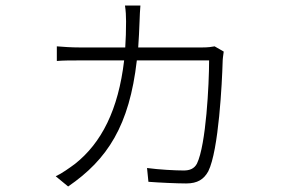

<svg xmlns="http://www.w3.org/2000/svg" viewBox="-20 -624 1040 696"><path d="M791 -437 758 -456C747 -454 735 -452 713 -452H481C483 -482 485 -515 486 -549C487 -569 487 -584 489 -604H433C436 -585 437 -566 437 -546C437 -513 436 -482 434 -452H269C238 -452 211 -454 186 -456V-403C212 -405 236 -405 270 -405H430C409 -226 348 -106 252 -30C233 -16 204 5 182 15L227 52C370 -46 449 -169 476 -405H738C738 -319 727 -99 694 -31C684 -12 667 -6 646 -6C616 -6 557 -9 513 -15L518 35C556 38 622 41 655 41C696 41 719 26 735 -3C773 -79 785 -327 787 -398C787 -409 789 -423 791 -437Z"/></svg>

Font: Noto Sans KR Light
Style: Regular
Weight: 300
Designer: Ryoko NISHIZUKA 西塚涼子 (kana, bopomofo & ideographs); Paul D. Hunt (Latin, Greek & Cyrillic); Sandoll Communications 산돌커뮤니
Foundry: Adobe
Version: Version 2.004;hotconv 1.0.118;makeotfexe 2.5.65603